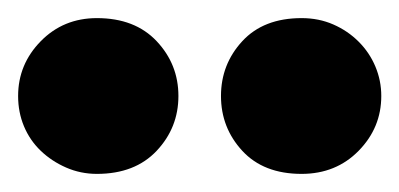

<svg xmlns="http://www.w3.org/2000/svg" viewBox="-34 -743 441 212"><path d="M-14 -637Q-14 -672 11 -697.5Q36 -723 73 -723Q115 -723 139 -697.5Q163 -672 163 -637Q163 -602 139 -576.5Q115 -551 73 -551Q55 -551 39 -558Q23 -565 11 -576.5Q-1 -588 -7.5 -603.5Q-14 -619 -14 -637ZM210 -637Q210 -672 233.5 -697.5Q257 -723 299 -723Q318 -723 334 -716Q350 -709 362 -697Q374 -685 380.5 -669.5Q387 -654 387 -637Q387 -602 362 -576.5Q337 -551 299 -551Q257 -551 233.5 -576.5Q210 -602 210 -637Z"/></svg>

Font: Baloo
Style: Regular
Weight: 400
Designer: Sarang Kulkarni and Ek Type
Foundry: Ek Type
Version: Version 1.100;PS 1.000;hotconv 1.0.88;makeotf.lib2.5.647800;